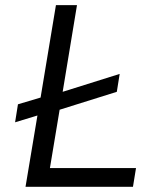

<svg xmlns="http://www.w3.org/2000/svg" viewBox="-20 -718 640 738"><path d="M502.8 -72.1H171.9L209.2 -296.2L429 -365.1L440 -433.9L220.9 -365.1L275.9 -698.2H195L136 -343L49 -317.1L38 -247.9L123.9 -274.1L78.1 0H491.1Z"/></svg>

Font: Margiela Mono Italic Italic
Style: Regular
Weight: 400
Designer: Mike Abbink, Paul van der Laan, Pieter van Rosmalen
Foundry: Bold Monday
Version: Version 2.003 2021